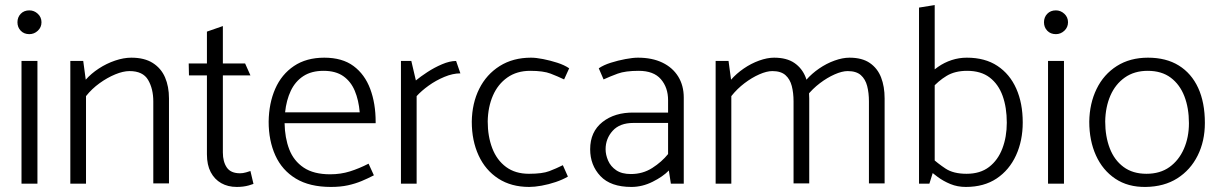

<svg xmlns="http://www.w3.org/2000/svg" viewBox="-20 -726 4818 759"><path d="M128 0V-485H65V0ZM96 -591Q115 -591 129.5 -604.5Q144 -618 144 -638Q144 -658 129.5 -671.5Q115 -685 96 -685Q75 -685 62 -671.5Q49 -658 49 -638Q49 -618 62 -604.5Q75 -591 96 -591Z M320 0V-346Q343 -375 373.5 -397Q404 -419 435.5 -432Q467 -445 492 -445Q545 -445 565.5 -410Q586 -375 586 -325V-1H648V-337Q648 -384 632.5 -420Q617 -456 584 -477Q551 -498 499 -498Q469 -498 435 -486.5Q401 -475 370.5 -455Q340 -435 319 -411L309 -485H258V0Z M949 -475H861V-623L798 -601V-475H726L727 -428H798V-116Q798 -74 813 -45.5Q828 -17 854.5 -2Q881 13 916 13Q929 13 941 11.5Q953 10 963.5 7Q974 4 982 1L970 -50Q965 -48 952.5 -44.5Q940 -41 929 -41Q892 -41 876.5 -64Q861 -87 861 -123V-428H970Z M1465 -239V-244Q1465 -317 1443.5 -374.5Q1422 -432 1377.5 -465Q1333 -498 1262 -498Q1191 -498 1142 -465Q1093 -432 1068 -375Q1043 -318 1042 -245Q1042 -170 1068.5 -111.5Q1095 -53 1149.5 -20Q1204 13 1288 13Q1326 13 1355.5 6.5Q1385 0 1410 -10.5Q1435 -21 1458 -33L1437 -79Q1400 -60 1363.5 -48.5Q1327 -37 1285 -37Q1220 -37 1180.5 -63.5Q1141 -90 1123.5 -135.5Q1106 -181 1105 -239ZM1107 -282Q1112 -330 1129.5 -367Q1147 -404 1179 -425Q1211 -446 1259 -446Q1307 -446 1337 -425Q1367 -404 1382.5 -367Q1398 -330 1402 -282Z M1627 0V-346Q1646 -367 1674.5 -387.5Q1703 -408 1736.5 -422Q1770 -436 1800 -436L1783 -485Q1758 -485 1727.5 -472Q1697 -459 1669.5 -441Q1642 -423 1624 -408L1606 -485H1565V0Z M2205 -73Q2179 -60 2151.5 -49.5Q2124 -39 2071 -39Q2017 -39 1980.5 -66Q1944 -93 1926 -140Q1908 -187 1908 -246Q1909 -303 1928.5 -348Q1948 -393 1985.5 -419.5Q2023 -446 2076 -446Q2128 -446 2156.5 -435Q2185 -424 2210 -412L2230 -456Q2211 -469 2183 -478Q2155 -487 2127 -492.5Q2099 -498 2079 -498Q2008 -498 1955.5 -465Q1903 -432 1874.5 -375Q1846 -318 1845 -245Q1845 -170 1872 -111.5Q1899 -53 1950 -20Q2001 13 2072 13Q2093 13 2121 8Q2149 3 2177 -6.5Q2205 -16 2225 -28Z M2374 -136Q2374 -178 2402 -209Q2430 -240 2484 -240H2621V-117Q2596 -86 2558.5 -62Q2521 -38 2474 -38Q2438 -38 2416 -53Q2394 -68 2384 -91Q2374 -114 2374 -136ZM2366 -412Q2392 -424 2422 -435Q2452 -446 2505 -446Q2564 -446 2592.5 -413Q2621 -380 2621 -330V-281H2486Q2410 -282 2361.5 -243.5Q2313 -205 2313 -136Q2313 -73 2353.5 -30Q2394 13 2476 13Q2519 13 2560 -7.5Q2601 -28 2624 -52L2632 0H2683V-340Q2683 -388 2661 -423.5Q2639 -459 2598.5 -478.5Q2558 -498 2502 -498Q2482 -498 2452.5 -492.5Q2423 -487 2394.5 -478Q2366 -469 2347 -456Z M2871 0V-346Q2894 -375 2923 -397Q2952 -419 2981.5 -432Q3011 -445 3033 -445Q3067 -445 3085 -429Q3103 -413 3110 -386Q3117 -359 3117 -325V-1H3179V-337Q3179 -384 3165 -420Q3151 -456 3120.5 -477Q3090 -498 3040 -498Q3013 -498 2981 -486.5Q2949 -475 2920 -455Q2891 -435 2870 -411L2860 -485H2809V0ZM3169 -346Q3192 -375 3221 -397Q3250 -419 3279.5 -432Q3309 -445 3331 -445Q3365 -445 3383 -429Q3401 -413 3408 -386Q3415 -359 3415 -325V-1H3477V-337Q3477 -384 3463 -420Q3449 -456 3418.5 -477Q3388 -498 3338 -498Q3311 -498 3279 -486.5Q3247 -475 3218 -455Q3189 -435 3168 -411Z M3654 0 3675 -67V-706L3613 -696V0ZM3663 -376Q3689 -406 3722 -426Q3755 -446 3803 -446Q3858 -446 3892.5 -419.5Q3927 -393 3943.5 -347Q3960 -301 3960 -241Q3960 -185 3942.5 -139Q3925 -93 3890 -66Q3855 -39 3801 -39Q3749 -39 3718 -59.5Q3687 -80 3662 -103L3642 -63Q3662 -45 3685.5 -27.5Q3709 -10 3737 1.5Q3765 13 3798 13Q3870 13 3920 -20.5Q3970 -54 3996.5 -112Q4023 -170 4023 -242Q4023 -318 3997.5 -375.5Q3972 -433 3923 -465.5Q3874 -498 3802 -498Q3771 -498 3742 -488.5Q3713 -479 3688 -461.5Q3663 -444 3643 -421Z M4186 0V-485H4123V0ZM4154 -591Q4173 -591 4187.5 -604.5Q4202 -618 4202 -638Q4202 -658 4187.5 -671.5Q4173 -685 4154 -685Q4133 -685 4120 -671.5Q4107 -658 4107 -638Q4107 -618 4120 -604.5Q4133 -591 4154 -591Z M4509 13Q4439 14 4389 -19.5Q4339 -53 4312.5 -111.5Q4286 -170 4286 -245Q4287 -317 4315 -374.5Q4343 -432 4395 -465Q4447 -498 4518 -498Q4590 -498 4640 -467Q4690 -436 4716.5 -378.5Q4743 -321 4743 -240Q4743 -168 4714.5 -111Q4686 -54 4634 -21Q4582 12 4509 13ZM4512 -39Q4566 -39 4603 -65.5Q4640 -92 4660 -137.5Q4680 -183 4680 -239Q4680 -299 4662 -345.5Q4644 -392 4608 -419Q4572 -446 4517 -446Q4464 -446 4426.5 -419.5Q4389 -393 4369.5 -348Q4350 -303 4349 -246Q4349 -187 4367 -140Q4385 -93 4421.5 -66Q4458 -39 4512 -39Z"/></svg>

Font: Catamaran Thin Light
Style: Regular
Weight: 300
Version: Version 2.000